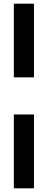

<svg xmlns="http://www.w3.org/2000/svg" viewBox="-20 -810 259 1040"><path d="M164 -391H55V-790H164ZM55 -190H164V210H55Z"/></svg>

Font: Georama SemiBold
Style: Regular
Weight: 600
Designer: Jean-Baptiste Levee
Foundry: Production Type
Version: Version 1.000